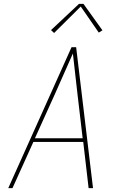

<svg xmlns="http://www.w3.org/2000/svg" viewBox="-20 -981 640 1001"><path d="M23 0 353 -735H377L465 0H442L414 -241H154L45 0ZM162 -260H411L384 -490Q378 -543 372 -596Q366 -649 360 -702Q337 -649 313 -596Q289 -543 266 -490ZM262 -809 246 -824 392 -961H415L514 -823L495 -811L401 -947Z"/></svg>

Font: Iosevka SS04 Thin Extended
Style: Italic
Weight: 100
Width: 7
Italic angle: -9°
Monospace: yes
Designer: Belleve Invis
Foundry: Belleve Invis
Version: Version 19.0.0; ttfautohint (v1.8.4)